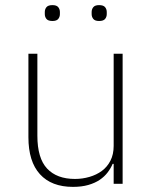

<svg xmlns="http://www.w3.org/2000/svg" viewBox="-20 -718 599 750"><path d="M424 -78H420Q413 -61 400.5 -44.5Q388 -28 369.5 -15.5Q351 -3 325 4.5Q299 12 265 12Q181 12 136 -37.5Q91 -87 91 -182V-508H126V-188Q126 -100 164 -59.5Q202 -19 273 -19Q302 -19 329.5 -27Q357 -35 378 -50.5Q399 -66 411.5 -90.5Q424 -115 424 -148V-508H459V0H424ZM185 -636Q168 -636 161.5 -644Q155 -652 155 -663V-671Q155 -682 161.5 -690Q168 -698 185 -698Q201 -698 207.5 -690Q214 -682 214 -671V-663Q214 -652 207.5 -644Q201 -636 185 -636ZM367 -636Q351 -636 344.5 -644Q338 -652 338 -663V-671Q338 -682 344.5 -690Q351 -698 367 -698Q384 -698 390.5 -690Q397 -682 397 -671V-663Q397 -652 390.5 -644Q384 -636 367 -636Z"/></svg>

Font: IBM Plex Sans Arabic ExtLt
Style: Regular
Weight: 200
Designer: Mike Abbink, Paul van der Laan, Pieter van Rosmalen, Wael Morcos, Khajak Apelian
Foundry: Bold Monday
Version: Version 1.2